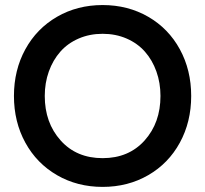

<svg xmlns="http://www.w3.org/2000/svg" viewBox="-20 -730 812 760"><path d="M205.8 -663.6Q286.1 -710 386.2 -710Q486.3 -710 566.7 -663.6Q647 -617.2 691.9 -534.9Q736.8 -452.6 736.8 -350.1Q736.8 -247.6 691.9 -165.3Q647 -83 566.7 -36.6Q486.3 9.8 386.2 9.8Q286.1 9.8 205.8 -36.6Q125.5 -83 80.3 -165.3Q35.2 -247.6 35.2 -350.1Q35.2 -452.6 80.3 -534.9Q125.5 -617.2 205.8 -663.6ZM157.2 -350.1Q157.2 -244.1 220 -174.1Q282.7 -104 386.2 -104Q489.7 -104 552.5 -174.1Q615.2 -244.1 615.2 -350.1Q615.2 -401.9 599.1 -447Q583 -492.2 553.7 -525.4Q524.4 -558.6 481.2 -577.4Q438 -596.2 386.2 -596.2Q334.5 -596.2 291.3 -577.4Q248 -558.6 218.8 -525.4Q189.5 -492.2 173.3 -447Q157.2 -401.9 157.2 -350.1Z"/></svg>

Font: TASA Explorer SemiBold
Style: Regular
Weight: 600
Designer: Weizhong Zhang
Foundry: Local Remote
Version: Version 1.000;Glyphs 3.1.2 (3151)